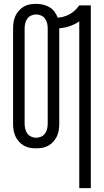

<svg xmlns="http://www.w3.org/2000/svg" viewBox="-20 -763 540 998"><path d="M392 215V-652Q369 -636 342.5 -627Q316 -618 288 -616V-120Q288 -103 285.5 -86.5Q283 -70 276 -55Q269 -40 258 -27.5Q247 -15 232.5 -6.5Q218 2 201.5 5Q185 8 168 8Q151 8 134.5 5Q118 2 103.5 -6.5Q89 -15 78 -27.5Q67 -40 60 -55Q53 -70 50.5 -86.5Q48 -103 48 -120V-615Q48 -632 50.5 -648.5Q53 -665 60 -680Q67 -695 78 -707.5Q89 -720 103.5 -728.5Q118 -737 134.5 -740Q151 -743 168 -743Q186 -743 203.5 -739Q221 -735 236.5 -726Q252 -717 263 -702.5Q274 -688 280 -671Q296 -672 312.5 -677Q329 -682 343.5 -690Q358 -698 370 -709.5Q382 -721 392 -735H452V215ZM168 -47Q181 -47 193.5 -52.5Q206 -58 214 -69Q222 -80 225 -93.5Q228 -107 228 -120V-615Q228 -628 225 -641.5Q222 -655 214 -666Q206 -677 193.5 -682.5Q181 -688 168 -688Q155 -688 142.5 -682.5Q130 -677 122 -666Q114 -655 111 -641.5Q108 -628 108 -615V-120Q108 -107 111 -93.5Q114 -80 122 -69Q130 -58 142.5 -52.5Q155 -47 168 -47Z"/></svg>

Font: Iosevka Curly Light
Style: Regular
Weight: 300
Monospace: yes
Designer: Belleve Invis
Foundry: Belleve Invis
Version: Version 22.1.2; ttfautohint (v1.8.4)